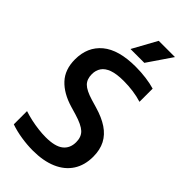

<svg xmlns="http://www.w3.org/2000/svg" viewBox="-291 -1021 1103 1103"><g transform="rotate(45 261.0 -469.0)"><path d="M224.5 9.5Q180 9.5 131.5 2Q83 -5.5 41.5 -20V-127.5Q70.5 -118 101.5 -111.2Q132.5 -104.5 163.5 -100.8Q194.5 -97 223.5 -97Q298.5 -97 333 -124Q367.5 -151 367.5 -201Q367.5 -243.5 342.2 -267.2Q317 -291 252 -310.5L204.5 -324.5Q119.5 -349.5 72.8 -399.8Q26 -450 26 -532.5Q26 -634 95.5 -691.8Q165 -749.5 303 -749.5Q346.5 -749.5 387.8 -744Q429 -738.5 460.5 -729V-622Q427 -632.5 388.8 -637.8Q350.5 -643 312 -643Q254.5 -643 220 -630.5Q185.5 -618 170 -595Q154.5 -572 154.5 -541Q154.5 -500.5 177.2 -477.5Q200 -454.5 259.5 -436.5L307 -422.5Q369.5 -404.5 411.5 -376.5Q453.5 -348.5 474.8 -307.8Q496 -267 496 -211Q496 -142 464 -92.5Q432 -43 371.2 -16.8Q310.5 9.5 224.5 9.5ZM209.5 -800 291 -948H423L322 -800Z"/></g></svg>

Font: Encode Sans SC SemiCondensed SemiBold
Style: Regular
Weight: 600
Width: 4
Designer: Multiple Designers
Foundry: Impallari Type
Version: Version 3.002